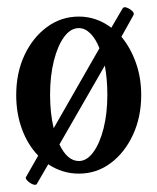

<svg xmlns="http://www.w3.org/2000/svg" viewBox="-20 -471 437 533"><path d="M82 40Q79 44 70.5 40.5Q62 37 55.5 30Q49 23 53 19L86 -39Q57 -69 41 -112.5Q25 -156 25 -207Q25 -269 48 -318Q71 -367 110.5 -396Q150 -425 199 -425Q248 -425 289 -394L320 -447Q323 -453 331.5 -450Q340 -447 347 -440.5Q354 -434 350 -428L317 -369Q342 -339 357 -297.5Q372 -256 372 -207Q372 -146 349 -96.5Q326 -47 287 -18Q248 11 199 11Q153 11 114 -15ZM119 -208Q119 -157 129 -115L256 -337Q246 -363 231 -378Q216 -393 199 -393Q176 -393 158 -368.5Q140 -344 129.5 -302Q119 -260 119 -208ZM199 -24Q221 -24 239 -48.5Q257 -73 267.5 -114.5Q278 -156 278 -208Q278 -251 271 -289L145 -70Q167 -24 199 -24Z"/></svg>

Font: Junicode Two Beta Condensed Medium
Style: Regular
Weight: 500
Width: 3
Designer: Peter S. Baker
Foundry: Briery Creek Software
Version: Version 1.053; ttfautohint (v1.8.4)